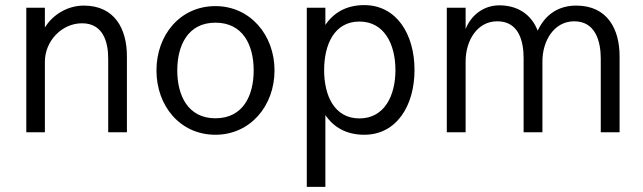

<svg xmlns="http://www.w3.org/2000/svg" viewBox="-20 -518 2519 752"><path d="M83 0H155.8V-276.4C155.8 -356.9 221.7 -426.8 301.3 -426.8C382.3 -426.8 403.8 -356.4 403.8 -288.6V0H477.1V-297.9C477.1 -402.8 430.7 -496.1 308.1 -496.1C245.6 -496.1 187 -461.4 155.8 -410.2V-487.8H83Z M823.7 9.8C960 9.8 1055.2 -103 1055.2 -242.2C1055.2 -380.9 960 -494.1 823.7 -494.1C685.5 -494.1 592.8 -380.9 592.8 -242.2C592.8 -103 685.5 9.8 823.7 9.8ZM823.7 -54.7C715.8 -54.7 674.3 -144.5 674.3 -242.2C674.3 -339.8 715.8 -429.2 823.7 -429.2C932.6 -429.2 973.6 -339.8 973.6 -242.2C973.6 -144.5 932.6 -54.7 823.7 -54.7Z M1181.6 213.9H1254.4V-67.4C1286.1 -20.5 1335.4 9.8 1406.7 9.8C1532.2 9.8 1603.5 -102.5 1603.5 -244.1C1603.5 -385.3 1532.2 -498 1406.7 -498C1335.4 -498 1286.1 -467.3 1254.4 -420.4V-487.8H1181.6ZM1387.7 -54.2C1289.6 -54.2 1249.5 -143.6 1249.5 -243.2C1249.5 -343.8 1289.6 -433.6 1387.7 -433.6C1485.8 -433.6 1528.8 -343.8 1528.8 -243.2C1528.8 -143.6 1485.8 -54.2 1387.7 -54.2Z M1730 0H1803.7V-277.8C1803.7 -357.9 1848.1 -434.6 1927.7 -434.6C2010.7 -434.6 2030.8 -358.9 2030.8 -290.5V0H2104.5V-277.8C2104.5 -357.9 2149.9 -434.6 2229 -434.6C2312 -434.6 2333 -356.4 2333 -288.6V0H2406.7V-297.9C2406.7 -402.8 2359.9 -496.1 2236.8 -496.1C2168.5 -496.1 2116.2 -462.4 2085.9 -397.9C2060.5 -463.4 2005.4 -497.1 1935.5 -497.1C1875.5 -497.1 1825.2 -459.5 1803.7 -404.3V-487.8H1730Z"/></svg>

Font: HK Grotesk
Style: Regular
Weight: 400
Designer: Alfredo Marco Pradil and Stefan Peev
Foundry: Hanken Design Co.
Version: Version 1.045;PS 001.045;hotconv 1.0.88;makeotf.lib2.5.64775